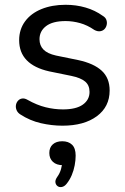

<svg xmlns="http://www.w3.org/2000/svg" viewBox="-20 -516 523 802"><path d="M241 9Q196 9 150.5 -1.5Q105 -12 65 -38Q54 -45 49.5 -55.5Q45 -66 46.5 -76.5Q48 -87 55 -95Q62 -103 72.5 -104.5Q83 -106 95 -99Q134 -77 170.5 -68Q207 -59 243 -59Q298 -59 326 -79Q354 -99 354 -132Q354 -160 335.5 -175.5Q317 -191 278 -199L185 -218Q123 -232 91.5 -264.5Q60 -297 60 -348Q60 -393 84.5 -426.5Q109 -460 153 -478Q197 -496 254 -496Q298 -496 337.5 -484.5Q377 -473 409 -450Q421 -443 424.5 -432.5Q428 -422 425.5 -411.5Q423 -401 416 -394Q409 -387 398 -385.5Q387 -384 374 -391Q345 -411 314.5 -419.5Q284 -428 254 -428Q200 -428 172.5 -407Q145 -386 145 -352Q145 -326 161.5 -309Q178 -292 214 -284L307 -265Q372 -251 405 -220.5Q438 -190 438 -138Q438 -70 384.5 -30.5Q331 9 241 9ZM258 252Q249 263 238.5 265Q228 267 220.5 261.5Q213 256 211.5 246Q210 236 219 223Q230 208 235 190Q240 172 240 158L243 174Q216 174 201 160Q186 146 186 123Q186 100 200.5 87Q215 74 240 74Q266 74 281 88.5Q296 103 296 134Q296 153 292 174.5Q288 196 279.5 216Q271 236 258 252Z"/></svg>

Font: Nunito ExtraLight Medium
Style: Regular
Weight: 500
Version: Version 3.602